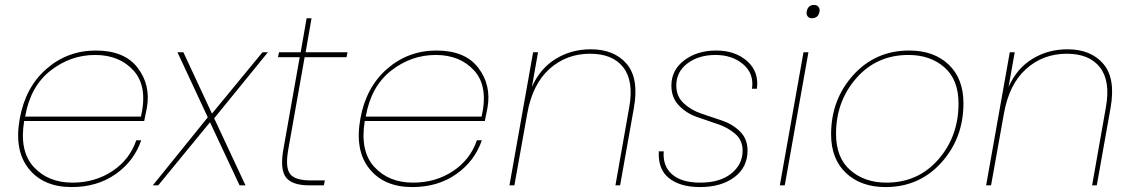

<svg xmlns="http://www.w3.org/2000/svg" viewBox="-20 -752 4598 779"><path d="M366 -529Q266 -529 184.5 -465Q103 -401 82 -279H552Q580 -401 522.5 -465Q465 -529 366 -529ZM553 -183Q524 -98 449 -45.5Q374 7 271 7Q156 7 96.5 -67.5Q37 -142 60 -270Q83 -398 168.5 -472.5Q254 -547 369 -547Q485 -547 538.5 -477Q592 -407 576 -315Q567 -268 565 -261H78Q58 -139 116.5 -75Q175 -11 274 -11Q365 -11 435.5 -57.5Q506 -104 533 -183Z M952 0 832 -256 622 0H600L823 -276L700 -540H724L840 -291L1045 -540H1067L849 -272L976 0Z M1129 -142 1196 -520H1108L1112 -540H1200L1224 -678H1244L1220 -540H1390L1386 -520H1216L1149 -142Q1137 -71 1157.5 -45.5Q1178 -20 1241 -20H1298L1294 0H1235Q1165 0 1140.5 -32Q1116 -64 1129 -142Z M1748 -529Q1648 -529 1566.5 -465Q1485 -401 1464 -279H1934Q1962 -401 1904.5 -465Q1847 -529 1748 -529ZM1935 -183Q1906 -98 1831 -45.5Q1756 7 1653 7Q1538 7 1478.5 -67.5Q1419 -142 1442 -270Q1465 -398 1550.5 -472.5Q1636 -547 1751 -547Q1867 -547 1920.5 -477Q1974 -407 1958 -315Q1949 -268 1947 -261H1460Q1440 -139 1498.5 -75Q1557 -11 1656 -11Q1747 -11 1817.5 -57.5Q1888 -104 1915 -183Z M2477 0 2533 -317Q2552 -423 2509 -478.5Q2466 -534 2374 -534Q2278 -534 2209 -472Q2140 -410 2119 -290L2067 0H2047L2143 -540H2163L2138 -399Q2171 -474 2234.5 -513Q2298 -552 2377 -552Q2472 -552 2522.5 -493Q2573 -434 2552 -315L2496 0Z M3013 -141Q3013 -73 2959.5 -33Q2906 7 2820 7Q2740 7 2694.5 -29Q2649 -65 2653 -138H2673Q2668 -79 2706.5 -45Q2745 -11 2821 -11Q2901 -11 2947 -48Q2993 -85 2993 -141Q2993 -183 2963 -209Q2933 -235 2890.5 -249Q2848 -263 2806 -278Q2764 -293 2734 -324.5Q2704 -356 2704 -405Q2704 -468 2756.5 -507.5Q2809 -547 2886 -547Q2963 -547 3011.5 -504Q3060 -461 3051 -392H3031Q3040 -453 2995.5 -491Q2951 -529 2883 -529Q2815 -529 2769.5 -495Q2724 -461 2724 -405Q2724 -361 2754 -333Q2784 -305 2826 -291Q2868 -277 2910.5 -262.5Q2953 -248 2983 -218Q3013 -188 3013 -141Z M3144 0 3240 -540H3260L3164 0ZM3274 -678Q3263 -678 3257 -685.5Q3251 -693 3253 -705Q3258 -732 3283 -732Q3294 -732 3300.5 -724.5Q3307 -717 3305 -705Q3300 -678 3274 -678Z M3889 -333Q3889 -192 3799.5 -92.5Q3710 7 3573 7Q3473 7 3412.5 -50Q3352 -107 3352 -207Q3352 -348 3442 -447.5Q3532 -547 3669 -547Q3769 -547 3829 -490Q3889 -433 3889 -333ZM3372 -209Q3372 -112 3430 -61.5Q3488 -11 3576 -11Q3705 -11 3787 -105Q3869 -199 3869 -332Q3869 -429 3811.5 -479Q3754 -529 3666 -529Q3537 -529 3454.5 -435Q3372 -341 3372 -209Z M4411 0 4467 -317Q4486 -423 4443 -478.5Q4400 -534 4308 -534Q4212 -534 4143 -472Q4074 -410 4053 -290L4001 0H3981L4077 -540H4097L4072 -399Q4105 -474 4168.5 -513Q4232 -552 4311 -552Q4406 -552 4456.5 -493Q4507 -434 4486 -315L4430 0Z"/></svg>

Font: Poppins Thin
Style: Italic
Weight: 250
Italic angle: -10°
Designer: Ninad Kale (Devanagari), Jonny Pinhorn (Latin)
Foundry: Indian Type Foundry
Version: Version 3.200;PS 1.000;hotconv 16.6.54;makeotf.lib2.5.65590